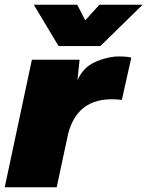

<svg xmlns="http://www.w3.org/2000/svg" viewBox="-30 -793 624 813"><path d="M471 -554Q508 -554 526 -549L486 -370Q300 -393 258 -224L210 0H-10L105 -540H307L298 -453Q311 -484 336 -507Q361 -529 401 -541.5Q441 -554 471 -554ZM113 -773H297L331 -707L391 -773H574L395 -598H218Z"/></svg>

Font: Nacelle Black
Style: Italic
Weight: 900
Italic angle: -12°
Designer: Sora Sagano
Foundry: Sora Sagano
Version: Version 1.000;FEAKit 1.0